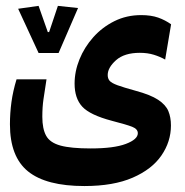

<svg xmlns="http://www.w3.org/2000/svg" viewBox="-20 -454 626 651"><path d="M266.1 176.8Q136.7 176.8 75.2 127.2Q13.7 77.6 13.7 -32.7Q13.7 -70.3 18.8 -107.7Q23.9 -145 36.1 -185.1H137.7Q131.3 -143.6 127.4 -117.4Q123.5 -91.3 123.5 -58.1Q123.5 -17.1 136.5 6.3Q149.4 29.8 185.1 39.6Q220.7 49.3 287.6 49.3Q366.2 49.3 406.7 33.9Q447.3 18.6 447.3 -2.4Q447.3 -16.6 428 -24.2Q408.7 -31.7 359.4 -44.4Q285.2 -64 259 -92.3Q232.9 -120.6 232.9 -170.4Q232.9 -211.9 249.5 -252.9Q266.1 -293.9 296.4 -327.9Q326.7 -361.8 367.9 -382.3Q409.2 -402.8 458.5 -402.8Q492.2 -402.8 516.4 -394.3Q540.5 -385.7 560.1 -371.6L540 -252Q522.9 -261.7 501.7 -268.3Q480.5 -274.9 454.1 -274.9Q401.4 -274.9 373.3 -249.8Q345.2 -224.6 345.2 -199.7Q345.2 -187.5 351.8 -179.9Q358.4 -172.4 378.4 -165Q398.4 -157.7 439 -146.5Q490.2 -132.8 516.1 -115.7Q542 -98.6 550.8 -77.4Q559.6 -56.2 559.6 -28.8Q559.6 26.4 527.3 73.2Q495.1 120.1 429.9 148.4Q364.7 176.8 266.1 176.8ZM110.8 -274.4 41.5 -424.3 110.8 -434.1 142.1 -345.2H146.5L176.3 -434.1L244.6 -426.8L178.7 -274.4Z"/></svg>

Font: Cascadia Mono PL SemiBold
Style: Regular
Weight: 600
Monospace: yes
Designer: Aaron Bell
Foundry: Saja Typeworks
Version: Version 2404.023; ttfautohint (v1.8.4)